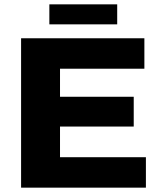

<svg xmlns="http://www.w3.org/2000/svg" viewBox="-20 -863 739 883"><path d="M77 0V-687H644V-547H256V-418H595V-281H256V-140H651V0ZM207 -751V-843H519V-751Z"/></svg>

Font: Archivo SemiBold ExtraBold
Style: Regular
Weight: 800
Version: Version 2.001